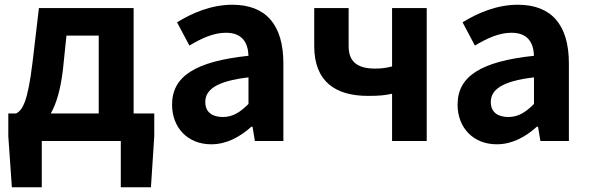

<svg xmlns="http://www.w3.org/2000/svg" viewBox="-20 -594 2488 809"><path d="M156 0H489V195H616L630 -20V-116H543V-560H144L117 -331C97 -166 76 -131 48 -116H15V-20L30 195H156ZM194 -116C218 -158 235 -217 245 -299L260 -444H396V-116Z M870 14C935 14 991 -17 1039 -60H1044L1054 0H1174V-327C1174 -489 1101 -574 959 -574C871 -574 791 -540 726 -500L778 -402C830 -433 880 -456 932 -456C1001 -456 1025 -414 1027 -359C802 -335 705 -272 705 -153C705 -57 770 14 870 14ZM919 -101C876 -101 845 -120 845 -164C845 -215 890 -252 1027 -268V-156C992 -121 961 -101 919 -101Z M1632 0H1778V-560H1632V-314C1608 -308 1588 -305 1561 -305C1483 -305 1449 -336 1449 -400V-560H1304V-400C1304 -249 1395 -190 1530 -190C1578 -190 1599 -192 1632 -199Z M2073 14C2138 14 2194 -17 2242 -60H2247L2257 0H2377V-327C2377 -489 2304 -574 2162 -574C2074 -574 1994 -540 1929 -500L1981 -402C2033 -433 2083 -456 2135 -456C2204 -456 2228 -414 2230 -359C2005 -335 1908 -272 1908 -153C1908 -57 1973 14 2073 14ZM2122 -101C2079 -101 2048 -120 2048 -164C2048 -215 2093 -252 2230 -268V-156C2195 -121 2164 -101 2122 -101Z"/></svg>

Font: Noto Sans TC
Style: Bold
Weight: 700
Designer: Ryoko NISHIZUKA 西塚涼子 (kana, bopomofo & ideographs); Paul D. Hunt (Latin, Greek & Cyrillic); Sandoll Communications 산돌커뮤니
Foundry: Adobe
Version: Version 2.004;hotconv 1.0.118;makeotfexe 2.5.65603